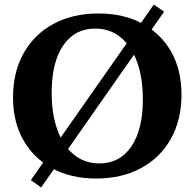

<svg xmlns="http://www.w3.org/2000/svg" viewBox="-20 -765 851 840"><path d="M400 16Q291 16 209.5 -28Q128 -72 82.5 -151.5Q37 -231 37 -339Q37 -450 83.5 -532.5Q130 -615 214 -660.5Q298 -706 411 -706Q521 -706 602.5 -662Q684 -618 729 -538.5Q774 -459 774 -351Q774 -240 727.5 -157.5Q681 -75 597 -29.5Q513 16 400 16ZM415 -50Q504 -50 554.5 -124Q605 -198 605 -330Q605 -425 579.5 -494.5Q554 -564 507.5 -602Q461 -640 396 -640Q307 -640 256.5 -566Q206 -492 206 -360Q206 -265 231.5 -195.5Q257 -126 304 -88Q351 -50 415 -50ZM115 23 653 -745 698 -714 160 55Z"/></svg>

Font: Platypi SemiBold
Style: Regular
Weight: 600
Designer: David Sargent
Foundry: Bolt Cutter Type
Version: Version 1.200; ttfautohint (v1.8.4.7-5d5b)